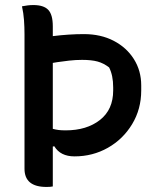

<svg xmlns="http://www.w3.org/2000/svg" viewBox="-20 -730 640 760"><path d="M67 -705Q78 -707 88.5 -708.5Q99 -710 112 -710Q153 -710 171 -691Q189 -672 189 -626V-587Q254 -595 312 -595Q379 -595 430 -568.5Q481 -542 510 -496Q539 -450 539 -392V-372Q539 -298 503 -238.5Q467 -179 407 -145Q347 -111 275 -111Q219 -111 195 -151L189 -150V8Q185 9 178.5 9.5Q172 10 164 10Q77 10 77 -62V-594Q77 -623 75 -650.5Q73 -678 67 -705ZM207 -484Q197 -482 189 -481V-220Q200 -217 211.5 -215.5Q223 -214 240 -214Q323 -214 375.5 -255Q428 -296 428 -372V-384Q428 -408 424 -427.5Q420 -447 412 -463Q390 -480 366 -486.5Q342 -493 305 -493Q279 -493 253 -490Q227 -487 207 -484Z"/></svg>

Font: Recursive Sn Csl St Med
Style: Regular
Weight: 500
Version: Version 1.079;hotconv 1.0.112;makeotfexe 2.5.65598; ttfautoh